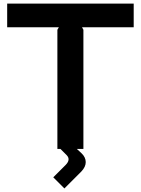

<svg xmlns="http://www.w3.org/2000/svg" viewBox="-20 -830 785 1070"><path d="M725.1 -810.1V-678.2H437L444.8 -664.1V0H408.2L434.1 23.9Q457.5 45.9 457.8 73Q458 100.1 433.1 126L338.9 220.2L276.9 158.2L346.2 88.9Q375.5 58.6 351.1 34.2L316.9 0H299.8V-664.1L308.1 -678.2H20V-810.1Z"/></svg>

Font: Sinkin Sans 600 SemiBold
Style: Regular
Weight: 600
Designer: Keith Bates
Foundry: K-Type
Version: Sinkin Sans (version 1.0)  by Keith Bates   •   © 2014   www